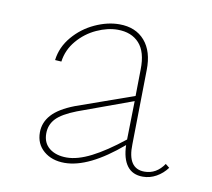

<svg xmlns="http://www.w3.org/2000/svg" viewBox="-51 -722 525 476"><g transform="rotate(10 211.0 -484.0)"><path d="M397 -336Q386 -321 370 -312Q354 -303 336 -303Q310 -303 296.5 -321Q283 -339 282 -373Q200 -303 139 -303Q107 -303 86.5 -320.5Q66 -338 66 -367Q66 -392 83.5 -411.5Q101 -431 140 -446L284 -497L285 -564Q286 -608 266.5 -629.5Q247 -651 212 -651Q187 -651 159.5 -638.5Q132 -626 112 -602.5Q92 -579 88 -549L72 -550Q76 -583 98.5 -609.5Q121 -636 152.5 -650.5Q184 -665 214 -665Q255 -665 278 -638.5Q301 -612 300 -565L297 -378Q295 -316 338 -316Q368 -316 387 -344ZM142 -317Q169 -317 203.5 -334.5Q238 -352 282 -387L284 -484L147 -434Q111 -420 96.5 -404.5Q82 -389 82 -367Q82 -343 98.5 -330Q115 -317 142 -317Z"/></g></svg>

Font: Ysabeau SC Thin
Style: Regular
Weight: 200
Designer: Christian Thalmann (Catharsis Fonts)
Version: Version 0.003